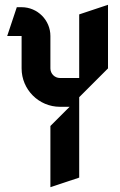

<svg xmlns="http://www.w3.org/2000/svg" viewBox="-20 -550 500 800"><path d="M190 230 310 190V-145L430 -265V-530L310 -490V-225H230C207.9 -225 190 -242.9 190 -265V-400C190 -466.2 136.2 -520 70 -520H50L10 -400H70V-265C70 -176.7 141.7 -105 230 -105H270L190 -25Z"/></svg>

Font: Abibas
Style: Medium
Weight: 500
Version: Version 0.3